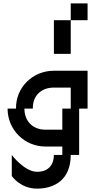

<svg xmlns="http://www.w3.org/2000/svg" viewBox="-20 -920 540 1140"><path d="M400 -275H350V-150H250C175 -150 125 -200 125 -275H175C173 -350 223 -400 300 -400H400ZM25 -275C25 -150 125 -50 250 -50H350V0H300C300 50 275 100 200 100C125 100 50 0 50 0V125C50 125 100 200 200 200C300 200 400 150 400 0H450V-275H500V-500H300C173 -500 73 -400 75 -275ZM300 -600H400V-800H300ZM400 -800H500V-900H400Z"/></svg>

Font: LS-VG5000 Shifted
Style: Regular
Weight: 400
Designer: Justin Bihan, 2021
Foundry: Justin Bihan, 2021
Version: Version 1.000;Glyphs 3.1.2 (3151)